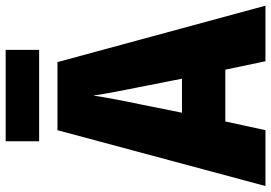

<svg xmlns="http://www.w3.org/2000/svg" viewBox="-156 -776 933 660"><g transform="rotate(-90 310.0 -446.5)"><path d="M468 -893H154V-778H468ZM429 0H620L426 -715H192L0 0H192L222 -138H400ZM340 -434 369 -287H252L282 -436C293 -487 305 -551 311 -592C317 -549 330 -483 340 -434Z"/></g></svg>

Font: Noto Sans Devanagari Condensed Black
Style: Regular
Weight: 900
Width: 3
Designer: Jelle Bosma - Monotype Design Team
Foundry: Monotype Imaging Inc.
Version: Version 2.004